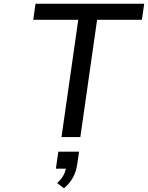

<svg xmlns="http://www.w3.org/2000/svg" viewBox="-20 -739 797 1035"><path d="M413.1 0 503.4 -632.3H745.1L757.3 -718.8H171.4L159.2 -632.3H401.9L311.5 0ZM324.7 275.9C368.2 240.2 389.6 195.8 397 142.6L406.2 78.6H294.4L281.2 170.4H335C329.1 198.7 315.9 222.2 288.1 247.6Z"/></svg>

Font: Winston
Style: Italic
Weight: 400
Italic angle: -8.13011°
Designer: Vernon Adams, Kim Jin-seong, David Berlow, Cristiano Sobral
Foundry: The Winston Project Authors
Version: Version 3.004